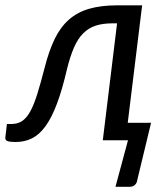

<svg xmlns="http://www.w3.org/2000/svg" viewBox="-33 -526 630 720"><path d="M533.5 -65.5 482 148Q480.5 160.5 472.8 167.5Q465 174.5 453.5 174.5H400L447 0H352.5L406 -438.5H389.5Q352.5 -438.5 325.8 -429.8Q299 -421 279 -401Q259 -381 244.5 -347.8Q230 -314.5 218 -266Q200 -188.5 180.2 -136.2Q160.5 -84 137.2 -52.2Q114 -20.5 86.5 -7Q59 6.5 25.5 6.5Q3 6.5 -5.5 2.8Q-14 -1 -13 -10.5L-7 -61H9.5Q33 -61 49.8 -72Q66.5 -83 80.2 -107.8Q94 -132.5 106.5 -172.5Q119 -212.5 134 -270.5Q150 -334 171.5 -378.8Q193 -423.5 224.8 -451.8Q256.5 -480 301 -493Q345.5 -506 407 -506H500L446 -65.5Z"/></svg>

Font: Lato 2
Style: Italic
Weight: 400
Italic angle: -7°
Designer: Lukasz Dziedzic with Adam Twardoch and Botio Nikoltchev
Foundry: tyPoland Lukasz Dziedzic
Version: Version 2.015; 2015-08-06; http://www.latofonts.com/